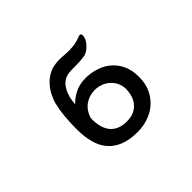

<svg xmlns="http://www.w3.org/2000/svg" viewBox="-141 -950 1281 1281"><g transform="rotate(-45 500.0 -309.0)"><path d="M534.2 -443.8Q581.1 -443.8 627 -430.2Q686.5 -412.1 727.1 -371.6Q752.9 -345.7 770.5 -310.1Q793.5 -263.2 793.5 -197.3Q793.5 -132.3 770.5 -85Q736.3 -14.6 669.9 22Q648.4 34.2 624.5 41.5Q577.1 57.1 528.3 57.1Q456.1 57.1 405.3 38.1Q354.5 19 321.8 -15.4Q289.1 -49.8 273.2 -97.2Q257.3 -144.5 253.4 -201.7Q252 -227.1 252 -243.7Q252 -376.5 273.9 -465.3Q282.7 -498 300.3 -531.2Q319.8 -567.4 346.7 -594.2Q368.7 -616.2 396 -631.3Q425.8 -647.9 460.4 -651.9Q479 -654.8 498 -654.8Q505.4 -654.8 512.7 -654.3L566.9 -651.4Q576.2 -650.9 590.6 -650.9Q605 -650.9 625.5 -652.8Q655.8 -655.8 690.4 -668.9Q697.8 -672.4 708 -674.3Q709.5 -674.8 710.9 -674.8Q716.3 -674.8 719.7 -671.4Q724.1 -667 724.1 -657.2Q724.1 -643.1 715.8 -626Q706.1 -606 688.5 -588.4Q676.8 -576.7 665.3 -569.1Q653.8 -561.5 644 -557.9Q634.3 -554.2 623.5 -553.2Q589.4 -548.3 547.9 -548.3Q529.3 -548.3 510 -547.9Q490.7 -547.4 468.8 -543.5Q431.2 -536.1 403.8 -500Q374.5 -460.9 365.2 -397Q363.3 -383.3 362.3 -368.7Q388.2 -396.5 427.2 -418Q474.1 -443.8 534.2 -443.8ZM523.4 -344.2Q469.7 -344.2 429.2 -315.4Q389.6 -287.1 371.6 -232.4Q371.1 -224.6 371.1 -217.3Q371.1 -127 416 -82.5Q455.1 -43.5 525.4 -43.5Q571.8 -43.5 601.6 -60.5Q630.9 -77.1 647 -101.1Q663.1 -125 668.9 -151.9Q675.3 -179.2 675.3 -200.2Q675.3 -232.9 662.1 -259.8Q648.9 -286.6 627.7 -305.4Q606.4 -324.2 579.1 -334.2Q551.8 -344.2 523.4 -344.2Z"/></g></svg>

Font: Bakudai
Style: Medium
Weight: 500
Version: Version 1.48